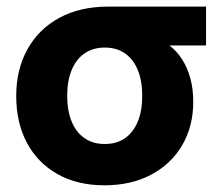

<svg xmlns="http://www.w3.org/2000/svg" viewBox="-20 -542 650 574"><path d="M292.4 12Q211.1 12 151.6 -21.7Q92.1 -55.4 60.3 -115.4Q28.5 -175.3 28.5 -254.9Q28.5 -334.8 62.3 -395.1Q96 -455.4 157.6 -488.8Q219.3 -522.2 303.2 -522.2H596V-406.1H486.6Q508.7 -389.1 524.2 -364.9Q539.8 -340.6 548.7 -309Q557.7 -277.3 557.7 -237.6Q557.7 -163.8 524.4 -107.4Q491.2 -51.1 431.5 -19.6Q371.8 12 292.4 12ZM293.1 -111.5Q328.8 -111.5 353.6 -128.8Q378.5 -146.1 391.9 -178.6Q405.2 -211.1 405.2 -255.5Q405.2 -300.2 391.9 -332.7Q378.5 -365.2 353.6 -382.5Q328.8 -399.8 293.1 -399.8Q258.1 -399.8 232.9 -382.5Q207.7 -365.2 194.3 -332.7Q180.9 -300.2 180.9 -255.5Q180.9 -211.1 194.3 -178.6Q207.7 -146.1 232.9 -128.8Q258.1 -111.5 293.1 -111.5Z"/></svg>

Font: TikTok Sans Light
Style: Regular
Weight: 300
Version: Version 4.000